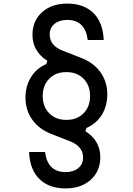

<svg xmlns="http://www.w3.org/2000/svg" viewBox="-20 -835 740 1070"><path d="M231 12Q245 124 346 124Q389 124 416 102Q443 80 443 43Q443 -20 369 -48L267 -88Q199 -114 160.5 -167Q122 -220 122 -291Q122 -356 153 -405.5Q184 -455 238 -478L244 -496Q161 -549 161 -641Q161 -719 214.5 -767Q268 -815 355 -815Q447 -815 500.5 -762.5Q554 -710 558 -612H469Q455 -724 354 -724Q311 -724 284 -702Q257 -680 257 -643Q257 -580 331 -552L433 -512Q501 -486 539.5 -433Q578 -380 578 -309Q578 -244 547 -194.5Q516 -145 462 -122L456 -104Q539 -51 539 41Q539 119 485.5 167Q432 215 345 215Q253 215 199.5 162.5Q146 110 142 12ZM218 -300Q218 -241 254 -204Q290 -167 348 -167H352Q410 -167 446 -204Q482 -241 482 -300Q482 -359 446 -396Q410 -433 352 -433H348Q290 -433 254 -396Q218 -359 218 -300Z"/></svg>

Font: Martian Mono Light
Style: Regular
Weight: 300
Monospace: yes
Designer: Roman Shamin
Foundry: Evil Martians
Version: Version 1.000; ttfautohint (v1.8.4.7-5d5b)